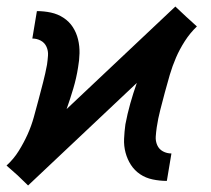

<svg xmlns="http://www.w3.org/2000/svg" viewBox="-25 -554 645 588"><path d="M61 14 29 -17 -5 -47Q17 -67 32.5 -92Q48 -117 59.5 -142.5Q71 -168 78.5 -195Q86 -222 93 -248.5Q100 -275 107 -302Q114 -329 119 -356Q121 -370 122 -384Q123 -398 117.5 -410.5Q112 -423 100 -429.5Q88 -436 74 -436L88 -520Q110 -520 131 -515.5Q152 -511 169.5 -499.5Q187 -488 198 -471Q209 -454 214 -433.5Q219 -413 218.5 -391Q218 -369 214 -347Q209 -315 199.5 -283Q190 -251 179 -220L512 -534L545 -503L578 -473Q557 -453 541 -428Q525 -403 514 -377.5Q503 -352 495 -325Q487 -298 480 -271.5Q473 -245 466 -218Q459 -191 455 -164Q453 -150 452 -136Q451 -122 456.5 -109.5Q462 -97 474 -90.5Q486 -84 500 -84L486 0Q464 0 442.5 -4.5Q421 -9 404 -20.5Q387 -32 376 -49Q365 -66 359.5 -86.5Q354 -107 355 -129Q356 -151 359 -173Q365 -205 374 -237Q383 -269 394 -300Z"/></svg>

Font: Iosevka Custom Medium Oblique
Style: Regular
Weight: 500
Italic angle: -9°
Designer: Belleve Invis
Foundry: Belleve Invis
Version: Version 27.0.1